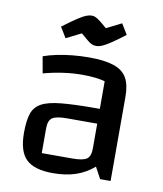

<svg xmlns="http://www.w3.org/2000/svg" viewBox="-80 -755 705 830"><g transform="rotate(10 272.5 -340.0)"><path d="M208 10Q126 10 90.5 -24.5Q55 -59 55 -140Q55 -192 65 -223.5Q75 -255 104.5 -271.5Q134 -288 192 -293.5Q250 -299 345 -299H390V-234H227Q180 -234 163 -222Q146 -210 146 -176V-67H280Q327 -67 343.5 -79Q360 -91 360 -125V-420Q323 -431 259 -431Q220 -431 177 -425Q134 -419 90 -407L77 -480Q102 -489 135 -496Q168 -503 205 -506.5Q242 -510 276 -510Q344 -510 384.5 -496.5Q425 -483 442.5 -452.5Q460 -422 460 -370V0H414L387 -50Q351 -19 307.5 -4.5Q264 10 208 10ZM297 -564Q288 -564 279.5 -567Q271 -570 259.5 -579.5Q248 -589 227 -607L161 -574L133 -620Q172 -649 194.5 -664Q217 -679 231 -684.5Q245 -690 255 -690Q264 -690 271.5 -687Q279 -684 291 -675Q303 -666 325 -647L391 -680L419 -634Q385 -608 362 -592.5Q339 -577 324 -570.5Q309 -564 297 -564Z"/></g></svg>

Font: Changa
Style: Regular
Weight: 400
Designer: Eduardo Rodriguez Tunni
Foundry: Eduardo Rodriguez Tunni
Version: Version 3.003